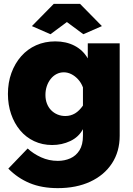

<svg xmlns="http://www.w3.org/2000/svg" viewBox="-20 -750 687 993"><path d="M250 0Q199 0 156.5 -20Q114 -40 84 -76Q54 -112 37.5 -160Q21 -208 21 -264Q21 -323 39 -372.5Q57 -422 89.5 -459Q122 -496 167 -516Q212 -536 266 -536Q322 -536 365.5 -513.5Q409 -491 434 -448V-526H599V-48Q599 34 559 95Q519 156 447 189.5Q375 223 279 223Q196 223 133.5 197Q71 171 23 122L123 18Q152 45 192.5 63.5Q233 82 279 82Q314 82 343.5 69Q373 56 391 27.5Q409 -1 409 -48V-82Q387 -41 343.5 -20.5Q300 0 250 0ZM318 -150Q332 -150 344.5 -153.5Q357 -157 368 -163.5Q379 -170 389.5 -180.5Q400 -191 409 -204V-298Q400 -322 384 -339.5Q368 -357 349 -366.5Q330 -376 310 -376Q290 -376 272.5 -367Q255 -358 242 -341.5Q229 -325 222 -304Q215 -283 215 -259Q215 -235 222.5 -215Q230 -195 244 -180.5Q258 -166 277 -158Q296 -150 318 -150ZM145 -615 258 -730H394L507 -615L411 -573L326 -636L241 -573Z"/></svg>

Font: Raleway Thin Black
Style: Regular
Weight: 900
Version: Version 4.026